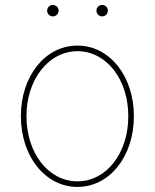

<svg xmlns="http://www.w3.org/2000/svg" viewBox="-20 -736 619 768"><path d="M290 11.7C418.5 11.7 515.6 -110.4 515.6 -271.5C515.6 -431.6 418 -553.7 290 -553.7C161.1 -553.7 63.5 -432.1 63.5 -271.5C63.5 -110.4 161.1 11.7 290 11.7ZM290 -10.7C173.8 -10.7 85.9 -123 85.9 -271.5C85.9 -418.5 174.8 -531.2 290 -531.2C405.3 -531.2 493.2 -418.9 493.2 -271.5C493.2 -123 405.8 -10.7 290 -10.7ZM388.7 -670.4C401.4 -670.4 411.6 -680.7 411.6 -693.4C411.6 -706.1 401.4 -716.3 388.7 -716.3C376 -716.3 365.7 -706.1 365.7 -693.4C365.7 -680.7 376 -670.4 388.7 -670.4ZM191.4 -670.4C204.1 -670.4 214.4 -680.7 214.4 -693.4C214.4 -706.1 204.1 -716.3 191.4 -716.3C178.7 -716.3 168.5 -706.1 168.5 -693.4C168.5 -680.7 178.7 -670.4 191.4 -670.4Z"/></svg>

Font: Raveo Thin
Style: Regular
Weight: 100
Designer: Jakub Foglar, Rasmus Andersson (Inter)
Foundry: Jakubfoglar.com
Version: Version 1.100;Glyphs 3.2.3 (3260)